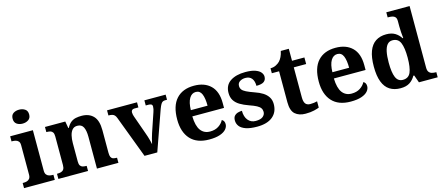

<svg xmlns="http://www.w3.org/2000/svg" viewBox="-52 -1339 4413 1918"><g transform="rotate(-15 2154.5 -380.0)"><path d="M17 0V-53H29Q44 -53 60.5 -57.5Q77 -62 88.5 -75.9Q100 -89.8 100 -117.7V-422Q100 -448.9 88 -462Q76 -475 59.5 -479Q43 -483 29 -483H17V-536H252V-118Q252 -90 263.5 -76Q275 -62 292 -57.5Q309 -53 323 -53H335V0ZM171.1 -626Q135 -626 110.5 -643.5Q86 -661 86 -698Q86 -736 110.7 -753Q135.5 -770 171.5 -770Q206 -770 231.5 -753Q257 -736 257 -698Q257 -661 231.4 -643.5Q205.8 -626 171.1 -626Z M372 0V-53H374Q397 -53 414.5 -58Q432 -63 442 -77.7Q452 -92.4 452 -121.8V-417.6Q452 -446 443 -460Q434 -474 418 -478.5Q402 -483 380 -483H377V-536H587L599.7 -465H604.5Q625 -503 648.5 -520.5Q672 -538 699.3 -543.5Q726.7 -549 757.9 -549Q835 -549 879 -503.2Q923 -457.4 923 -356V-123.5Q923 -93 930.5 -78Q938 -63 953 -58Q968 -53 990 -53H993V0H771V-329Q771 -394 753.1 -429Q735.3 -464 690.8 -464Q658 -464 639.2 -442.5Q620.3 -420.9 612.2 -385.5Q604 -350.1 604 -309V-118Q604 -90 613 -76Q622 -62 638 -57.5Q654 -53 676 -53H679V0Z M1099 -435Q1092 -454 1082 -464.5Q1072 -475 1056.5 -479Q1041 -483 1019 -483V-536H1329V-483H1287Q1272 -483 1263 -475Q1254 -467 1254 -451Q1254 -439 1257 -427Q1260 -415 1263 -407L1330 -218Q1338 -197 1345 -174.5Q1352 -152 1357.5 -131Q1363 -110 1366 -93Q1371 -117 1379 -147.5Q1387 -178 1394 -198L1462 -399Q1467 -413 1470 -427Q1473 -441 1473 -454Q1473 -471 1462 -477Q1451 -483 1434 -483H1405V-536H1625V-483H1605Q1592 -483 1581.5 -478Q1571 -473 1561.5 -457.5Q1552 -442 1540 -410L1395 0H1263Z M1931 10Q1804 10 1738 -62.5Q1672 -135 1672 -265Q1672 -406 1737 -477.5Q1802 -549 1920 -549Q2029 -549 2091.5 -488Q2154 -427 2154 -308V-257H1826Q1829 -157 1863.5 -111Q1898 -65 1960 -65Q2012 -65 2048 -88.5Q2084 -112 2101 -146Q2115 -139 2121.5 -126.5Q2128 -114 2128 -97Q2128 -69 2107 -44.5Q2086 -20 2042.5 -5Q1999 10 1931 10ZM2001 -321Q2001 -398 1983 -441Q1965 -484 1922 -484Q1880 -484 1855 -442.5Q1830 -401 1828 -321Z M2427 10Q2355 10 2310.5 -5.5Q2266 -21 2246 -47.5Q2226 -74 2226 -107Q2226 -140 2242 -156Q2258 -172 2280 -177.5Q2302 -183 2319 -183Q2319 -121 2348.5 -85Q2378 -49 2427 -49Q2479 -49 2502.5 -69Q2526 -89 2526 -117Q2526 -139 2515 -155.5Q2504 -172 2477 -186.5Q2450 -201 2403 -217Q2349 -236 2312 -258.5Q2275 -281 2255.5 -312.5Q2236 -344 2236 -389Q2236 -469 2295 -508.5Q2354 -548 2451 -548Q2514 -548 2552.5 -534.5Q2591 -521 2608.5 -499.5Q2626 -478 2626 -455Q2626 -421 2602.5 -403.5Q2579 -386 2524 -386Q2524 -436 2502 -463.5Q2480 -491 2436 -491Q2404 -491 2379.5 -475.5Q2355 -460 2355 -429Q2355 -408 2366.5 -392Q2378 -376 2408 -361Q2438 -346 2492 -327Q2537 -312 2571 -290.5Q2605 -269 2624.5 -238.5Q2644 -208 2644 -166Q2644 -83 2587.5 -36.5Q2531 10 2427 10Z M2927 10Q2860 10 2820 -25Q2780 -60 2780 -148V-468H2705V-519Q2737 -519 2762.5 -532Q2788 -545 2803 -561Q2818 -577 2830 -601.5Q2842 -626 2849 -660H2932V-536H3060V-468H2932V-158Q2932 -113 2947.5 -92Q2963 -71 2998 -71Q3018 -71 3035.5 -73.5Q3053 -76 3069 -80V-15Q3053 -8 3016.5 1Q2980 10 2927 10Z M3395 10Q3268 10 3202 -62.5Q3136 -135 3136 -265Q3136 -406 3201 -477.5Q3266 -549 3384 -549Q3493 -549 3555.5 -488Q3618 -427 3618 -308V-257H3290Q3293 -157 3327.5 -111Q3362 -65 3424 -65Q3476 -65 3512 -88.5Q3548 -112 3565 -146Q3579 -139 3585.5 -126.5Q3592 -114 3592 -97Q3592 -69 3571 -44.5Q3550 -20 3506.5 -5Q3463 10 3395 10ZM3465 -321Q3465 -398 3447 -441Q3429 -484 3386 -484Q3344 -484 3319 -442.5Q3294 -401 3292 -321Z M3910 10Q3845 10 3799.2 -19Q3753.3 -48 3729.7 -109.5Q3706 -171 3706 -267Q3706 -364 3729.5 -426.2Q3753 -488.4 3798.5 -518.2Q3844 -548 3907.9 -548Q3964 -548 4000 -525.5Q4036 -503 4057 -468H4064Q4060 -496.5 4058 -531.2Q4056 -566 4056 -590V-645Q4056 -673 4045 -686Q4034 -699 4015.5 -703Q3997 -707 3975 -707H3967V-760H4208V-123Q4208 -93 4219.5 -78Q4231 -63 4249.8 -58Q4268.6 -53 4291 -53H4295V0H4101L4073 -78H4064Q4042 -38 4005.7 -14Q3969.4 10 3910 10ZM3953.3 -65Q4012 -65 4034 -115.3Q4056 -165.6 4056 -269Q4056 -368.2 4034.2 -421.1Q4012.4 -474 3953.1 -474Q3920 -474 3899.5 -450.2Q3879 -426.3 3869.5 -380.5Q3860 -334.8 3860 -268Q3860 -166.5 3881.4 -115.8Q3902.9 -65 3953.3 -65Z"/></g></svg>

Font: Noto Serif Thai
Style: Regular
Weight: 400
Designer: Monotype Design Team
Foundry: Monotype Imaging Inc.
Version: Version 2.001